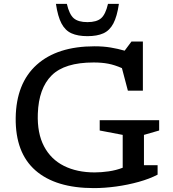

<svg xmlns="http://www.w3.org/2000/svg" viewBox="-20 -955 887 985"><path d="M718.5 -107.5H788.5V-59Q747.5 -37.5 691.8 -22Q636 -6.5 576 1.8Q516 10 461.5 10Q266 10 162.2 -80.5Q58.5 -171 60.5 -350Q63 -528 168.5 -622.8Q274 -717.5 465 -717.5Q510.5 -717.5 547.8 -711.2Q585 -705 619.5 -695L654.5 -742H713V-490H636L605.5 -605.5Q568 -622 535 -628.2Q502 -634.5 460.5 -634.5Q311.5 -634.5 245 -568.2Q178.5 -502 174 -371.5Q170.5 -271.5 205.8 -204.5Q241 -137.5 308 -104Q375 -70.5 465.5 -70.5Q500 -70.5 538 -76Q576 -81.5 609.5 -94.5V-263L491.5 -285.5V-338.5H796.5V-285.5L718.5 -263ZM428.5 -841.5Q475.5 -841.5 498.5 -861.2Q521.5 -881 534 -935H590Q580.5 -870.5 561.5 -834.5Q542.5 -798.5 510.2 -784Q478 -769.5 428.5 -769.5Q379.5 -769.5 347 -784Q314.5 -798.5 295.5 -834.5Q276.5 -870.5 267 -935H323Q335.5 -881 358.5 -861.2Q381.5 -841.5 428.5 -841.5Z"/></svg>

Font: Newsreader 6pt
Style: Regular
Weight: 400
Designer: Hugues Gentile
Foundry: Production Type
Version: Version 1.003; ttfautohint (v1.8.3)